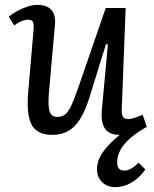

<svg xmlns="http://www.w3.org/2000/svg" viewBox="-20 -541 633 790"><path d="M16 -472Q31 -485 51.5 -496Q72 -507 94 -514Q116 -521 133 -521Q173 -521 191.5 -500Q210 -479 206 -438L181 -156Q177 -102 184.5 -81Q192 -60 216 -60Q234 -60 247 -69.5Q260 -79 272.5 -105Q285 -131 302 -180L415 -508H497L481 -91Q480 -69 486.5 -60Q493 -51 508 -51Q520 -51 535.5 -56.5Q551 -62 567 -69L584 -19Q544 3 516.5 27Q489 51 475.5 76Q462 101 462 128Q462 144 469.5 152.5Q477 161 493 161Q505 161 520 152.5Q535 144 550 128L578 156Q555 190 522.5 209.5Q490 229 454 229Q432 229 415 219.5Q398 210 388.5 193.5Q379 177 379 155Q379 133 388.5 111Q398 89 419 65Q440 41 472 14Q444 14 427 3Q410 -8 403 -30.5Q396 -53 399 -88L424 -358L416 -359L348 -140Q331 -85 309.5 -51Q288 -17 260 -1.5Q232 14 195 14Q134 14 111 -26.5Q88 -67 96 -162L118 -417Q120 -442 115.5 -451Q111 -460 95 -460Q83 -460 67.5 -453.5Q52 -447 39 -436Z"/></svg>

Font: Literata
Style: Italic
Weight: 400
Italic angle: -2°
Designer: Latin by Veronika Burian and Jose Scaglione. Greek by Irene Vlachou. Cyrillic by Vera Evstafieva
Foundry: TypeTogether
Version: Version 3.103;gftools[0.9.29]